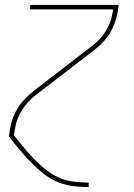

<svg xmlns="http://www.w3.org/2000/svg" viewBox="-20 -550 540 775"><path d="M337 205Q302 205 267.5 200Q233 195 203 180.5Q173 166 147.5 144.5Q122 123 99.5 99.5Q77 76 56 51Q35 26 16 0L21 -33Q25 -55 33 -76Q41 -97 53 -116Q65 -135 81.5 -152Q98 -169 116 -183L347 -361Q364 -374 379 -389Q394 -404 405 -421.5Q416 -439 423.5 -458Q431 -477 434 -497L437 -512H100L103 -530H459L454 -497Q450 -475 442 -454Q434 -433 422 -414Q410 -395 394 -378Q378 -361 359 -347L128 -169Q111 -156 96.5 -141Q82 -126 70.5 -108.5Q59 -91 51.5 -72Q44 -53 41 -33L36 -4Q55 20 74.5 43.5Q94 67 115 89Q136 111 159.5 130.5Q183 150 211.5 164Q240 178 272 182.5Q304 187 337 187H338V205Z"/></svg>

Font: Iosevka Curly Thin Oblique
Style: Regular
Weight: 100
Italic angle: -9°
Monospace: yes
Designer: Belleve Invis
Foundry: Belleve Invis
Version: Version 11.1.0; ttfautohint (v1.8.3)